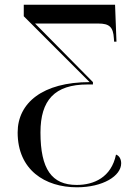

<svg xmlns="http://www.w3.org/2000/svg" viewBox="-20 -556 587 816"><path d="M307 240C417 240 495 192 495 138C495 122 488 106 473 101C453 198 379 230 306 230C200 230 152 163 152 7C152 -130 212 -197 352 -197H375V-207L129 -456H398C445 -456 461 -441 464 -393L465 -379H475L469 -536H81V-487L361 -207C162 -207 55 -119 55 7C55 166 171 240 307 240Z"/></svg>

Font: Noto Serif Display
Style: Regular
Weight: 400
Designer: Monotype Design Team
Foundry: Monotype Imaging Inc.
Version: Version 2.009